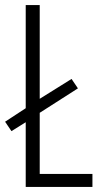

<svg xmlns="http://www.w3.org/2000/svg" viewBox="-22 -734 403 754"><path d="M79 0V-254L23 -219L-2 -256L79 -309V-714H134V-346L259 -424L284 -387L134 -291V-51H341V0Z"/></svg>

Font: Noto Sans Telugu ExtraCondensed Light
Style: Regular
Weight: 300
Width: 2
Designer: Jelle Bosma - Monotype Design Team
Foundry: Monotype Imaging Inc.
Version: Version 2.005; ttfautohint (v1.8.4.7-5d5b)